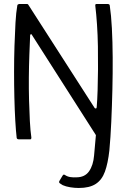

<svg xmlns="http://www.w3.org/2000/svg" viewBox="-20 -693 631 955"><path d="M526 -665Q533 -619 536.5 -552.5Q540 -486 540.5 -407.5Q541 -329 539 -247Q537 -165 533.5 -87Q530 -9 524 55Q517 119 502 160.5Q487 202 456 222Q425 242 372 242Q351 242 329.5 238.5Q308 235 292 228Q285 224 278 219Q271 214 276 206L291 181Q294 176 297 175.5Q300 175 304 178Q316 186 331.5 188Q347 190 360 189Q402 189 423 159Q444 129 448 80L457 -21L139 -519Q138 -523 134.5 -523Q131 -523 130 -518Q128 -473 126 -419.5Q124 -366 123.5 -308Q123 -250 124.5 -194.5Q126 -139 128.5 -91Q131 -43 136 -9Q136 0 131 0H74Q70 0 67 -1.5Q64 -3 63 -7Q59 -41 56 -93Q53 -145 51.5 -207.5Q50 -270 50 -336Q50 -402 52 -464.5Q54 -527 57 -579.5Q60 -632 66 -665Q66 -669 69.5 -671Q73 -673 75 -673H115Q120 -673 123 -666L450 -157Q452 -153 456.5 -153.5Q461 -154 461 -160Q464 -195 465.5 -244Q467 -293 467.5 -349Q468 -405 467 -462Q466 -519 462.5 -571Q459 -623 454 -664Q453 -673 459 -673H517Q520 -673 523 -671Q526 -669 526 -665Z"/></svg>

Font: Glory Thin
Style: Regular
Weight: 400
Version: Version 1.011